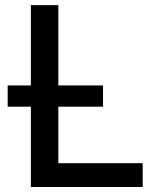

<svg xmlns="http://www.w3.org/2000/svg" viewBox="-20 -748 623 768"><path d="M103.5 0V-727.5H213.4V-95.2H550.8V0ZM10.7 -321.3V-406.2H392.1V-321.3Z"/></svg>

Font: Inter 24pt Medium
Style: Regular
Weight: 500
Designer: Rasmus Andersson
Foundry: rsms
Version: Version 4.001;git-66647c0bb